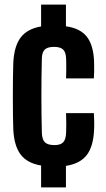

<svg xmlns="http://www.w3.org/2000/svg" viewBox="-20 -820 463 840"><path d="M159.8 0V-95.9Q99.2 -105.9 70.6 -143.6Q42 -181.2 38.2 -252Q37.2 -276.1 36.7 -314.9Q36.2 -353.7 36.2 -397.5Q36.2 -441.3 36.7 -481.1Q37.2 -520.9 38.2 -546.3Q42 -618.8 70.8 -656.4Q99.7 -694.1 159.8 -704.3V-800H268.5V-705Q331.1 -696.2 359.9 -659.3Q388.8 -622.4 391.6 -551.1Q392.4 -533.7 392 -510.7Q391.6 -487.7 390.6 -477H269Q269.7 -488.3 269.8 -505.7Q270 -523.1 269.8 -539.7Q269.7 -556.3 269.2 -564.9Q267.9 -592.4 255.8 -603.6Q243.6 -614.9 216.5 -614.9Q188.6 -614.9 176.3 -603.6Q164.1 -592.4 163.1 -564.9Q162.1 -524 161.6 -483.1Q161.1 -442.3 161.1 -401.4Q161.1 -360.4 161.6 -320Q162.1 -279.6 163.1 -239.1Q164.1 -209.2 176.8 -197.2Q189.5 -185.2 218.2 -185.2Q244.5 -185.2 256.2 -197.2Q267.9 -209.2 269.2 -239.1Q270 -253.3 270 -275.6Q270 -297.8 269 -324.9H390.6Q391.6 -314.6 392.1 -292Q392.6 -269.5 391.6 -252Q388.5 -179.2 359.5 -141.6Q330.4 -103.9 268.5 -94.3V0Z"/></svg>

Font: Big Shoulders Display SC Thin
Style: Regular
Weight: 100
Designer: Patric King
Foundry: XO Type Co
Version: Version 2.002